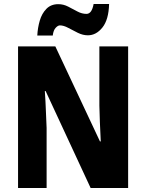

<svg xmlns="http://www.w3.org/2000/svg" viewBox="-20 -948 736 968"><path d="M626 0H437L210 -489H206Q210 -431 211.5 -385.5Q213 -340 215 -303V0H71V-714H259L484 -235H488Q485 -291 483.5 -333.5Q482 -376 481 -415V-714H626ZM168 -769Q170 -808 180.5 -844Q191 -880 214 -903.5Q237 -927 274 -927Q300 -927 324 -914.5Q348 -902 370.5 -890Q393 -878 416 -878Q443 -878 452 -928H530Q528 -849 496.5 -809.5Q465 -770 423 -770Q398 -770 372.5 -782.5Q347 -795 324 -807.5Q301 -820 282 -820Q272 -820 260.5 -807.5Q249 -795 246 -769Z"/></svg>

Font: Noto Sans Gujarati UI Condensed ExtraBold
Style: Regular
Weight: 800
Width: 3
Designer: Jelle Bosma - Monotype Design Team, Universal Thirst
Foundry: Monotype Imaging Inc.
Version: Version 2.106; ttfautohint (v1.8.4.7-5d5b)